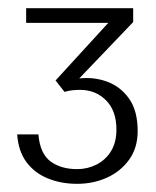

<svg xmlns="http://www.w3.org/2000/svg" viewBox="-20 -839 381 470"><path d="M169 -389Q129 -389 96.5 -402.5Q64 -416 44.5 -442.5Q25 -469 22 -510H74Q78 -463 103.5 -444Q129 -425 169 -425Q194 -425 216 -436Q238 -447 251.5 -468.5Q265 -490 265 -522Q265 -568 239.5 -593.5Q214 -619 176 -619Q167 -619 157 -618Q147 -617 138 -614L116 -642L245 -783H44V-819H306V-785L174 -647Q210 -651 242.5 -639Q275 -627 296 -597.5Q317 -568 317 -518Q317 -477 296 -448Q275 -419 241.5 -404Q208 -389 169 -389Z"/></svg>

Font: Panamera Medium
Style: Regular
Weight: 500
Designer: Bastien Sozeau
Foundry: NBR — Bastien Sozeau
Version: Version 3.002; ttfautohint (v1.8.4.7-5d5b);gftools[0.9.33]